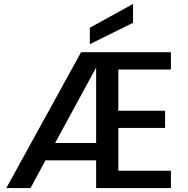

<svg xmlns="http://www.w3.org/2000/svg" viewBox="-20 -963 961 983"><path d="M439.9 -820.8 661.1 -942.9V-846.2L439.9 -736.8ZM472.2 -617.2 262.2 -231H472.2ZM855 -606.9H585.9V-396H825.2V-308.1H585.9V-88.9H855V0H472.2V-142.1H212.9L136.2 0H12.2L395 -695.8H855Z"/></svg>

Font: SVN-Poppins Medium
Style: Regular
Weight: 500
Designer: Ninad Kale (Devanagari), Jonny Pinhorn (Latin)
Foundry: Indian Type Foundry
Version: Version 3.002 2017